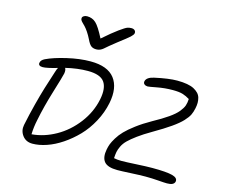

<svg xmlns="http://www.w3.org/2000/svg" viewBox="-123 -1101 1471 1256"><g transform="rotate(15 612.5 -473.5)"><path d="M618.2 -934.1Q633.8 -934.1 641.6 -925.8Q649.4 -917.5 647 -905.8Q644.5 -895.5 628.2 -880.4Q611.8 -865.2 550.8 -818.8Q528.8 -802.2 507.1 -783.7Q485.4 -765.1 476.8 -757.8Q468.3 -750.5 456.8 -745.4Q445.3 -740.2 431.2 -740.2Q408.7 -740.2 395.5 -750.7Q382.3 -761.2 368.2 -791Q356 -815.9 342.3 -836.2Q328.6 -856.4 318.6 -866.7Q308.6 -877 300 -885.5Q291.5 -894 288.1 -900.6Q284.7 -907.2 286.1 -915Q287.6 -923.3 296.9 -928.7Q306.2 -934.1 318.8 -934.1Q353.5 -934.1 378.2 -911.4Q402.8 -888.7 439.9 -815.9Q501.5 -870.1 539.6 -897.5Q577.6 -924.8 590.6 -929.4Q603.5 -934.1 618.2 -934.1ZM769 -13.2Q702.6 -13.2 679.2 -41.5Q655.8 -69.8 667 -127Q670.9 -146.5 677.2 -163.6Q683.6 -180.7 700 -207.8Q716.3 -234.9 740.5 -260Q764.6 -285.2 807.4 -317.4Q850.1 -349.6 905.8 -380.9Q967.8 -415 1006.8 -442.4Q1045.9 -469.7 1065.7 -493.9Q1085.4 -518.1 1092.3 -537.6Q1099.1 -557.1 1100.1 -583Q1077.1 -597.7 1052.7 -605.2Q1028.3 -612.8 984.9 -612.8Q930.7 -612.8 878.9 -602.8Q827.1 -592.8 818.8 -592.8Q805.7 -592.8 796.4 -600.1Q787.1 -607.4 790 -621.1Q796.4 -648.4 844.2 -659.2Q939 -680.2 997.1 -680.2Q1034.7 -680.2 1063.5 -675Q1092.3 -669.9 1110.8 -659.9Q1129.4 -649.9 1141.4 -637.2Q1153.3 -624.5 1158 -607.7Q1162.6 -590.8 1162.6 -573.7Q1162.6 -556.6 1158.2 -536.1Q1152.8 -509.8 1143.3 -490Q1133.8 -470.2 1109.6 -444.1Q1085.4 -418 1040.5 -386.5Q995.6 -355 924.8 -314Q871.6 -283.2 835.2 -256.3Q798.8 -229.5 778.3 -209.2Q757.8 -189 746.8 -166Q735.8 -143.1 732.7 -126.2Q729.5 -109.4 728 -83Q749.5 -78.1 778.8 -78.1Q810.1 -78.1 878.9 -82Q947.8 -85.9 986.8 -85.9Q1083.5 -85.9 1122.8 -75.4Q1162.1 -64.9 1157.2 -39.1Q1151.4 -13.2 1105 -13.2Q1086.4 -13.2 1044.7 -16.6Q1002.9 -20 958 -20Q922.4 -20 858.6 -16.6Q794.9 -13.2 769 -13.2ZM187 -36.1Q143.1 -36.1 119.1 -68.1Q95.2 -100.1 103 -140.1Q118.2 -214.4 137.2 -287.6Q156.2 -360.8 170.7 -407.7Q185.1 -454.6 209 -527.8Q215.8 -550.3 221.2 -558.1Q149.9 -537.1 122.1 -537.1Q106.4 -537.1 99.6 -543.5Q92.8 -549.8 95.2 -560.1Q98.1 -578.6 123 -590.8Q173.8 -615.2 258.8 -635Q343.8 -654.8 417 -654.8Q532.7 -654.8 580.1 -593.3Q627.4 -531.7 606 -423.8Q592.3 -356 558.6 -293.7Q524.9 -231.4 480.5 -185.5Q436 -139.6 384.8 -105.2Q333.5 -70.8 282.5 -53.5Q231.4 -36.1 187 -36.1ZM178.2 -192.9Q167.5 -144 166 -94.2Q249.5 -101.1 328.4 -145.5Q407.2 -189.9 465.1 -265.9Q522.9 -341.8 541 -432.1Q556.6 -510.7 528.3 -550.3Q500 -589.8 416 -589.8Q346.2 -589.8 266.1 -570.8Q274.4 -557.1 270 -533.2Q265.1 -509.8 231.2 -399.7Q197.3 -289.6 178.2 -192.9Z"/></g></svg>

Font: Shantell Sans Irregular
Style: Italic
Weight: 300
Italic angle: -11.31°
Designer: Stephen Nixon, Anya Danilova, Shantell Martin
Foundry: Arrow Type
Version: Version 1.006;[9816181b4]